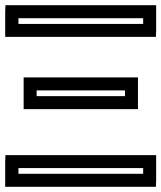

<svg xmlns="http://www.w3.org/2000/svg" viewBox="-32 -694 621 739"><path d="M14 25H544H568L569 0V-72V-97H544H14H-11L-12 -72V0V25H14ZM39 -25V-47H519V-25H39ZM14 -552H544H568L569 -577V-649V-674H544H14H-11L-12 -649V-577V-552H14ZM39 -602V-624H519V-602H39ZM84 -274H474H499V-299V-371V-396H474H84H59V-371V-299V-274H84ZM109 -324V-346H449V-324H109Z"/></svg>

Font: Gamestation DisplayOutline
Style: Regular
Weight: 400
Designer: Jonas Hecksher
Foundry: Jonas Hecksher, Playtypeª, e-types AS
Version: Version 1.003